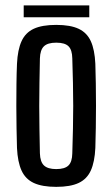

<svg xmlns="http://www.w3.org/2000/svg" viewBox="-20 -702 426 729"><path d="M193.5 7.5Q140.5 7.5 108.5 -7.2Q76.5 -22 61.8 -54.5Q47 -87 44.5 -140Q43.5 -174.5 42.8 -215.2Q42 -256 42 -299Q42 -342 42.5 -383.2Q43 -424.5 44.5 -460Q47 -513 61.8 -545.5Q76.5 -578 108.2 -592.8Q140 -607.5 193.5 -607.5Q247.5 -607.5 279 -592.5Q310.5 -577.5 325 -545.2Q339.5 -513 342 -460Q343 -425.5 343.8 -384.5Q344.5 -343.5 344.5 -300.8Q344.5 -258 343.8 -216.8Q343 -175.5 342 -140Q339.5 -87.5 325 -55Q310.5 -22.5 279 -7.5Q247.5 7.5 193.5 7.5ZM193.5 -60Q226 -60 240 -73.8Q254 -87.5 254.5 -120Q256 -169 257 -213Q258 -257 258 -300Q258 -343 257 -387.2Q256 -431.5 254.5 -480Q254 -512.5 240.2 -526.2Q226.5 -540 193.5 -540Q161 -540 146.8 -526.2Q132.5 -512.5 131.5 -480Q130.5 -431.5 129.8 -387.2Q129 -343 129 -300Q129 -257 129.8 -212.8Q130.5 -168.5 131.5 -120Q132.5 -87.5 147 -73.8Q161.5 -60 193.5 -60ZM70 -681.5H319V-636.5H70Z"/></svg>

Font: Big Shoulders Display Thin SemiBold
Style: Regular
Weight: 600
Version: Version 2.002